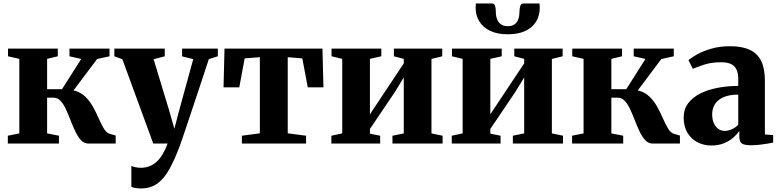

<svg xmlns="http://www.w3.org/2000/svg" viewBox="-20 -806 4376 1078"><path d="M24 0V-44L88.5 -57V-475.5L25 -490V-533H304.5V-490L244.5 -475.5V-305H328L436 -475L370 -490V-533H595V-490L525 -474.5L393 -298.5Q431.5 -289.5 457.8 -264.2Q484 -239 502.2 -206Q520.5 -173 534.5 -140.5Q548.5 -108 562.8 -84.5Q577 -61 595 -55L629.5 -45V0H476Q452.5 0 435 -18.8Q417.5 -37.5 403.5 -66.8Q389.5 -96 376.8 -129Q364 -162 350.8 -191.2Q337.5 -220.5 320.5 -239Q303.5 -257.5 281 -257.5H244.5V-57L311 -44V0Z M771.5 252Q754 252 740 249.5Q726 247 717.5 243V125.5Q725.5 129.5 740.2 132.8Q755 136 770.5 136Q797.5 136 819.5 127.2Q841.5 118.5 860 101.5Q878.5 84.5 893.5 59Q908.5 33.5 921 0H840.5L667 -473.5L622 -490V-533H905V-490L842.5 -473.5L928 -191.5L959 -83L986.5 -188L1065 -474L1002.5 -489.5V-533H1203V-490L1152.5 -474Q1133 -414 1111.2 -348.8Q1089.5 -283.5 1069 -222Q1048.5 -160.5 1031.5 -109.8Q1014.5 -59 1003.2 -26Q992 7 989.5 13Q960.5 90.5 931 143.8Q901.5 197 863.5 224.5Q825.5 252 771.5 252Z M1338 0V-44L1439 -57.5V-485L1353.5 -478L1323.5 -315.5H1235L1240.5 -533H1790.5L1796 -315.5H1708L1677.5 -478L1595.5 -485V-57.5L1698.5 -44V0Z M1840.5 0V-44L1901.5 -57V-475.5L1841.5 -490V-533H2121V-490L2057 -475.5V-164L2107 -239.5L2247 -450V-475.5L2191.5 -490V-533H2463V-490L2402.5 -475V-57L2465 -44V0H2183.5V-44L2247 -57V-371L2197.5 -290L2057 -82V-55.5L2114.5 -44V0Z M2516.5 0V-44L2577.5 -57V-475.5L2517.5 -490V-533H2797V-490L2733 -475.5V-164L2783 -239.5L2923 -450V-475.5L2867.5 -490V-533H3139V-490L3078.5 -475V-57L3141 -44V0H2859.5V-44L2923 -57V-371L2873.5 -290L2733 -82V-55.5L2790.5 -44V0ZM2742 -786.5Q2756.5 -786.5 2760.2 -771.5Q2764 -756.5 2764 -738Q2764 -716.5 2770.8 -698.5Q2777.5 -680.5 2792.2 -669.8Q2807 -659 2831 -659Q2855 -659 2869.5 -669.8Q2884 -680.5 2890.2 -698.5Q2896.5 -716.5 2896.5 -738Q2896.5 -756.5 2900.8 -771.5Q2905 -786.5 2919 -786.5H3009Q3010 -781.5 3010.2 -774.2Q3010.5 -767 3010.5 -762Q3010.5 -719 2990.2 -685.2Q2970 -651.5 2930 -632.5Q2890 -613.5 2830.5 -613.5Q2773 -613.5 2732.8 -632.5Q2692.5 -651.5 2671.5 -685.2Q2650.5 -719 2650.5 -762Q2650.5 -768 2651 -774.2Q2651.5 -780.5 2652 -786.5Z M3192 0V-44L3256.5 -57V-475.5L3193 -490V-533H3472.5V-490L3412.5 -475.5V-305H3496L3604 -475L3538 -490V-533H3763V-490L3693 -474.5L3561 -298.5Q3599.5 -289.5 3625.8 -264.2Q3652 -239 3670.2 -206Q3688.5 -173 3702.5 -140.5Q3716.5 -108 3730.8 -84.5Q3745 -61 3763 -55L3797.5 -45V0H3644Q3620.5 0 3603 -18.8Q3585.5 -37.5 3571.5 -66.8Q3557.5 -96 3544.8 -129Q3532 -162 3518.8 -191.2Q3505.5 -220.5 3488.5 -239Q3471.5 -257.5 3449 -257.5H3412.5V-57L3479 -44V0Z M3974.5 11Q3930.5 11 3895.2 -7.8Q3860 -26.5 3839.2 -61.5Q3818.5 -96.5 3818.5 -146Q3818.5 -193 3844 -226.5Q3869.5 -260 3912.8 -281.5Q3956 -303 4011 -313.2Q4066 -323.5 4125 -323.5V-362Q4125 -392.5 4116 -413.8Q4107 -435 4085.8 -445.8Q4064.5 -456.5 4028 -456.5Q3974 -456.5 3933.5 -443Q3893 -429.5 3870 -419.5L3845.5 -468.5Q3860 -481.5 3892.8 -500Q3925.5 -518.5 3973 -532.5Q4020.5 -546.5 4078.5 -546.5Q4147 -546.5 4190.2 -526Q4233.5 -505.5 4254 -463Q4274.5 -420.5 4274.5 -354V-51L4321 -47.5V-5.5Q4310 -3 4289 0.5Q4268 4 4243.5 6.8Q4219 9.5 4196.5 9.5Q4161 9.5 4146 0.2Q4131 -9 4131 -39V-71.5Q4120 -53.5 4098.2 -34.2Q4076.5 -15 4045.2 -2Q4014 11 3974.5 11ZM4050 -71Q4068.5 -71 4090 -80.8Q4111.5 -90.5 4125 -106V-275Q4073 -274.5 4040.8 -259.8Q4008.5 -245 3993.5 -220.2Q3978.5 -195.5 3978.5 -164.5Q3978.5 -135.5 3987.8 -114.8Q3997 -94 4013 -82.5Q4029 -71 4050 -71Z"/></svg>

Font: Merriweather 72pt ExtraBold
Style: Regular
Weight: 800
Version: Version 2.100